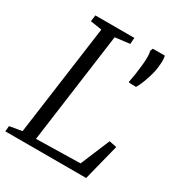

<svg xmlns="http://www.w3.org/2000/svg" viewBox="-177 -862 915 981"><g transform="rotate(30 280.5 -371.5)"><path d="M-2 0 1 -32.5 74 -45 163 -695.5 95.5 -706 100.5 -743H330.5L327.5 -706L241.5 -695.5L153 -45L413 -50.5L485 -222.5L529 -214L475 0ZM463 -530.5 421 -531.5 419 -537Q423.5 -559 427.5 -585.5Q431.5 -612 434.5 -640Q437.5 -668.5 437.5 -690.5Q437.5 -712.5 433.5 -727L440 -742.5H510.5Q514 -728 513.8 -713Q513.5 -698 511 -675Q510 -659 502.8 -632Q495.5 -605 485 -577.2Q474.5 -549.5 463 -530.5Z"/></g></svg>

Font: Merriweather 36pt Light
Style: Italic
Weight: 300
Italic angle: -7.8°
Version: Version 2.101